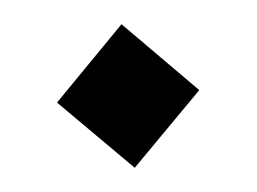

<svg xmlns="http://www.w3.org/2000/svg" viewBox="-30 -379 376 281"><g transform="rotate(-5 157.5 -238.5)"><path d="M157 -344 262 -238 158 -133 53 -238Z"/></g></svg>

Font: Readex Pro SemiBold
Style: Regular
Weight: 600
Designer: Bonnie Shaver-Troup, Thomas Jockin
Foundry: Lexend
Version: Version 1.204; ttfautohint (v1.8.4.7-5d5b)